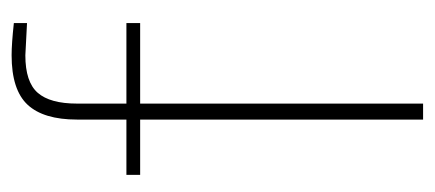

<svg xmlns="http://www.w3.org/2000/svg" viewBox="-231 -525 756 334"><g transform="rotate(-90 147.0 -358.0)"><path d="M133.8 0H106V-492.2H9.8V-516.1H106V-602.1Q106 -660.2 131.8 -688Q157.7 -715.8 217.8 -715.8Q237.8 -715.8 273.9 -711.9V-689L217.8 -691.9Q171.4 -691.9 152.6 -670.4Q133.8 -648.9 133.8 -602.1V-516.1H273.9V-492.2H133.8Z"/></g></svg>

Font: Creato Display Thin
Style: Regular
Weight: 265
Version: Version 1.000